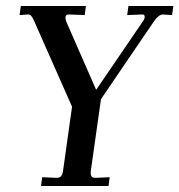

<svg xmlns="http://www.w3.org/2000/svg" viewBox="-20 -617 595 637"><path d="M169 -27Q186 -27 189 -49L219 -263L92 -550Q87 -561 83 -565Q79 -569 73 -569L45 -567L49 -597H265L261 -567L208 -569Q197 -569 197 -558Q197 -554 200 -545L299 -319L456 -549Q460 -555 460 -561Q460 -569 453 -569L402 -567L406 -597H555L551 -567L521 -569Q507 -569 492 -548L315 -288L281 -48V-42Q281 -27 296 -27L344 -29L340 0H116L120 -29Z"/></svg>

Font: Unna
Style: Italic
Weight: 400
Italic angle: -8.05°
Designer: Jorge de Buen Unna
Foundry: Omnibus-Type
Version: Version 2.008